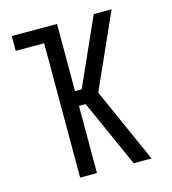

<svg xmlns="http://www.w3.org/2000/svg" viewBox="-109 -825 819 914"><g transform="rotate(-15 300.0 -367.5)"><path d="M173 0V-662H33V-735H256V-404H289L437 -735H525L361 -368L525 0H437L289 -331H256V0Z"/></g></svg>

Font: Iosevka Meiseki Sans
Style: Regular
Weight: 400
Monospace: yes
Designer: Belleve Invis
Foundry: Belleve Invis
Version: Version 11.2.6; ttfautohint (v1.8.4)